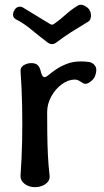

<svg xmlns="http://www.w3.org/2000/svg" viewBox="-20 -764 429 794"><path d="M124 10Q109 10 95 4Q81 -2 72.5 -13Q64 -24 65 -39Q70 -109 71.5 -181.5Q73 -254 71.5 -327Q70 -400 65 -469Q64 -486 78.5 -494.5Q93 -503 109 -503Q127 -503 135.5 -495Q144 -487 148 -471Q150 -461 154 -453Q158 -445 165 -445Q171 -445 182.5 -455Q194 -465 212.5 -477.5Q231 -490 256.5 -500Q282 -510 315 -510Q323 -510 331 -509.5Q339 -509 346 -508Q363 -506 373 -492Q383 -478 374 -452Q371 -442 361.5 -432.5Q352 -423 341.5 -419Q331 -415 322 -421Q315 -426 306.5 -430.5Q298 -435 290 -435Q262 -435 235.5 -415.5Q209 -396 192 -365Q175 -334 175 -300Q175 -258 175.5 -213.5Q176 -169 178 -125Q180 -81 185 -39Q187 -24 178.5 -13Q170 -2 155.5 4Q141 10 124 10ZM350 -722Q355 -715 356 -705.5Q357 -696 354.5 -687.5Q352 -679 344 -674Q304 -650 275 -631.5Q246 -613 214 -589Q195 -574 176 -589Q144 -613 111 -640.5Q78 -668 46 -684Q35 -690 34 -701Q33 -712 40 -722V-723Q47 -734 57.5 -736Q68 -738 78 -731Q106 -714 133 -697.5Q160 -681 188 -664Q192 -662 195 -662Q198 -662 202 -664Q228 -682 251 -703Q274 -724 302 -741Q313 -748 328 -741Q343 -734 350 -723Z"/></svg>

Font: Winky Sans
Style: Regular
Weight: 400
Designer: Simon Atzbach
Foundry: typofactur
Version: Version 1.205